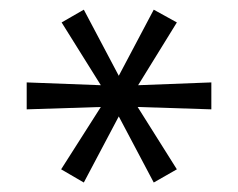

<svg xmlns="http://www.w3.org/2000/svg" viewBox="-20 -770 492 397"><path d="M153.3 -392.6 106.4 -419.9 188.5 -548.8 35.2 -543.9V-599.6L188.5 -593.8L107.4 -723.6L153.3 -750L225.6 -613.3L297.9 -750L345.7 -723.6L265.6 -593.8L417 -599.6V-543.9L264.6 -548.8L345.7 -419.9L297.9 -392.6L225.6 -529.3Z"/></svg>

Font: Min Sans Light
Style: Regular
Weight: 300
Designer: Jinseong-Kim, NotoSansCJK, Nunito
Foundry: Jinseong-Kim
Version: Version 1.400;Glyphs 3.1.2 (3151)